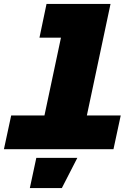

<svg xmlns="http://www.w3.org/2000/svg" viewBox="-33 -760 703 978"><path d="M157 0 314 -740H530L373 0ZM-13 0 24 -172H582L545 0ZM168 -568 204 -740H422L386 -568ZM119 198 152 44H361L282 198Z"/></svg>

Font: Azeret Mono Thin Black
Style: Italic
Weight: 900
Italic angle: -12°
Version: Version 1.002